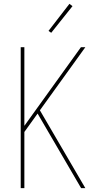

<svg xmlns="http://www.w3.org/2000/svg" viewBox="-20 -981 540 1001"><path d="M88 0V-735H107V-325L402 -735H425L188 -406L425 0H403L176 -389L107 -293V0ZM247 -810 233 -820 342 -961 358 -949Z"/></svg>

Font: Iosevka SS04 Thin
Style: Regular
Weight: 100
Monospace: yes
Designer: Belleve Invis
Foundry: Belleve Invis
Version: Version 19.0.0; ttfautohint (v1.8.4)